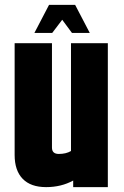

<svg xmlns="http://www.w3.org/2000/svg" viewBox="-20 -767 507 787"><path d="M235 -686 194 -632H121L181 -747H288L348 -632H275ZM271 -590H422V0H280V-27Q231 0 169 0Q106 0 73 -34Q40 -68 40 -132V-590H193V-162Q193 -136 221 -136Q251 -136 271 -148Z"/></svg>

Font: Khand Black
Style: Regular
Weight: 900
Designer: Sanchit Sawaria and Jyotish Sonowal (Devanagari), Satya Rajpurohit (Latin)
Foundry: Indian Type Foundry
Version: Version 2.000;PS 1.0;hotconv 1.0.79;makeotf.lib2.5.61930